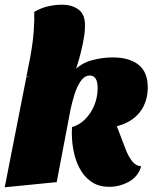

<svg xmlns="http://www.w3.org/2000/svg" viewBox="-38 -774 648 816"><path d="M-18 22 74 -446 272 -469Q305 -505 351 -517.5Q397 -530 441 -530Q511 -530 550.5 -499Q590 -468 590 -402Q590 -359 573 -324Q556 -289 523 -266Q490 -243 440 -233L268 -234Q298 -242 323 -266.5Q348 -291 362.5 -326Q377 -361 377 -399Q377 -453 344 -453Q321 -453 304.5 -428.5Q288 -404 278 -371Q268 -338 262 -310L203 0ZM426 20Q384 20 355 1.5Q326 -17 307.5 -46.5Q289 -76 280 -110.5Q271 -145 268.5 -177.5Q266 -210 268 -234L453 -252L497 -137Q508 -109 523.5 -89Q539 -69 562 -67Q549 -23 509.5 -1.5Q470 20 426 20ZM273 -444 74 -448Q83 -490 90 -528Q97 -566 101.5 -602Q106 -638 107 -674Q108 -687 107.5 -699.5Q107 -712 108 -724Q138 -741 168 -747.5Q198 -754 225 -754Q269 -754 297 -732.5Q325 -711 323 -661Q323 -644 320.5 -626Q318 -608 314 -588.5Q310 -569 304.5 -547Q299 -525 291 -499.5Q283 -474 273 -444Z"/></svg>

Font: Sansita Swashed Light Black
Style: Regular
Weight: 900
Version: Version 1.003